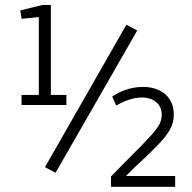

<svg xmlns="http://www.w3.org/2000/svg" viewBox="-20 -741 761 761"><path d="M65.4 -364.7H133.8V-673.3L65.4 -666.5L60.5 -699.7L147.5 -721.2H181.6V-364.7H243.2V-324.7H65.4ZM542 -354.5Q527.3 -354.5 513.2 -351.6Q499 -348.6 486.1 -344Q473.1 -339.4 461.4 -333.7Q449.7 -328.1 440.4 -322.8Q436.5 -332 432.6 -340.6Q428.7 -349.1 424.8 -358.4Q434.6 -364.7 447.3 -371.6Q460 -378.4 475.3 -384Q490.7 -389.6 508.8 -393.1Q526.9 -396.5 547.9 -396.5Q575.7 -396.5 598.1 -388.4Q620.6 -380.4 636.5 -366Q652.3 -351.6 660.6 -331.8Q668.9 -312 668.9 -288.1Q668.9 -271.5 665.3 -256.6Q661.6 -241.7 652.8 -226.1Q644 -210.4 629.2 -192.4Q614.3 -174.3 591.3 -151.9Q566.9 -127 538.8 -101.3Q510.7 -75.7 479.5 -43.5H480.5H674.3V-0.5H419.9V-41.5Q447.8 -69.8 476.3 -99.1Q504.9 -128.4 540 -163.1Q564 -188 579.8 -205.6Q595.7 -223.1 604.7 -236.6Q613.8 -250 617.4 -261.7Q621.1 -273.4 621.1 -287.1Q621.1 -300.3 616.2 -312.5Q611.3 -324.7 601.6 -334Q591.8 -343.3 576.9 -348.9Q562 -354.5 542 -354.5ZM200.2 -56.2 158.2 -78.6 481 -643.1 523.9 -620.1Z"/></svg>

Font: Ufes Sans Light
Style: Regular
Weight: 200
Designer: Ricardo Esteves & Thais Bronze
Foundry: ProDesignUfes - Ricardo Esteves, Thais Bronze (This is a derivative work, based on Roboto family, by Christian Robertson
Version: Version 2.0